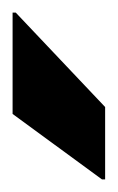

<svg xmlns="http://www.w3.org/2000/svg" viewBox="39 -802 187 305"><g transform="rotate(-90 132.5 -649.5)"><path d="M0 -576V-581L104 -723H265V-718L115 -576Z"/></g></svg>

Font: Saira SemiExpanded
Style: Bold
Weight: 700
Width: 6
Designer: Hector Gatti with collaboration of the Omnibus-Type team
Foundry: Omnibus-Type
Version: Version 1.101